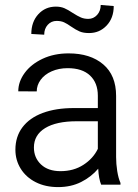

<svg xmlns="http://www.w3.org/2000/svg" viewBox="-20 -753 561 783"><path d="M343.3 -618.2Q320 -618.2 304.8 -624.7Q289.5 -631.2 269.5 -645Q254 -656 241.4 -661.9Q228.8 -667.7 210.8 -667.7Q189.3 -667.7 174.8 -651.9Q160.3 -636 160.3 -611.5L107.7 -614.5Q107.7 -663.8 136.2 -694.9Q164.7 -726 207.8 -726Q227.8 -726 242.7 -719.5Q257.7 -713 277 -700Q296.5 -687.5 309.9 -681.8Q323.2 -676 340.2 -676Q361.2 -676 376 -692.1Q390.7 -708.3 390.7 -732.8L443.8 -728.3Q443.8 -679.5 414.9 -648.9Q386 -618.2 343.3 -618.2ZM256 -475Q219.8 -475 190.8 -462.2Q161.8 -449.5 145.8 -427.5Q129.8 -405.5 129.8 -380.3L54.5 -380.5Q54.5 -419.8 80.6 -455.5Q106.8 -491.3 153.6 -513.3Q200.5 -535.3 259.8 -535.3Q348.3 -535.3 400.9 -490.6Q453.5 -446 453.5 -361.7V-112.3Q453.5 -84.8 458.1 -55.3Q462.8 -25.8 471.3 -7V0H392.5Q382.7 -23.7 380.5 -65Q352 -31.5 310.7 -10.7Q269.5 10 217 10Q165.3 10 125.9 -9.9Q86.5 -29.8 64.6 -64.8Q42.8 -99.8 42.8 -142.3Q42.8 -195.8 71.6 -234Q100.5 -272.3 154.1 -292.3Q207.8 -312.3 281 -312.3H379V-362.7Q379 -415 347.2 -445Q315.5 -475 256 -475ZM379 -146V-258.5H292.8Q209.5 -258.5 163.9 -230.5Q118.3 -202.5 118.3 -151.5Q118.3 -109.8 147.1 -82.4Q176 -55 226.8 -55Q280.3 -55 320.1 -80.8Q360 -106.5 379 -146Z"/></svg>

Font: FreesentationVF
Style: Regular
Weight: 400
Designer: glyphs from Roboto by Christian Robertson / Hangul glyphs from Noto Sans CJK(Source Han Sans) by Jang Soo-young and Kang
Foundry: PT&
Version: Version 2.001;Glyphs 3.3.1 (3343)